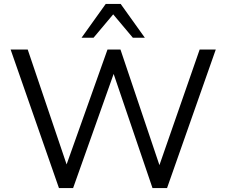

<svg xmlns="http://www.w3.org/2000/svg" viewBox="-20 -957 1152 977"><path d="M280 0 34 -705H121L336 -70H301L527 -705H593L807 -70H775L996 -705H1078L830 0H756L548 -611H569L352 0ZM395 -765 518 -937H594L717 -765H656L556 -884L456 -765Z"/></svg>

Font: Mulish ExtraLight
Style: Regular
Weight: 400
Version: Version 3.603